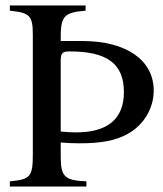

<svg xmlns="http://www.w3.org/2000/svg" viewBox="-20 -682 596 702"><path d="M202 -532C201 -623 211 -636 293 -643V-662H16V-643C90 -635 100 -625 100 -553V-120C100 -36 92 -26 16 -19V0H296V-19C217 -22 202 -36 202 -109V-161C229 -159 245 -158 271 -158C350 -158 403 -168 446 -192C505 -224 542 -285 542 -351C542 -462 442 -532 282 -532ZM202 -461C202 -487 208 -494 234 -494C372 -494 433 -449 433 -345C433 -248 374 -198 259 -198C238 -198 224 -199 202 -201Z"/></svg>

Font: STIX Math
Style: Regular
Weight: 400
Designer: MicroPress Inc., with final additions and corrections provided by Coen Hoffman, Elsevier (retired)
Version: Version 1.1.0